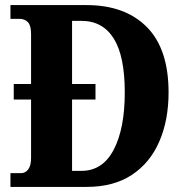

<svg xmlns="http://www.w3.org/2000/svg" viewBox="-20 -734 729 754"><path d="M21 0V-54H62Q80 -54 91 -69Q102 -84 102 -114V-343H34V-404H102V-601Q102 -634 89.5 -647Q77 -660 56 -660H21V-714H320Q471 -714 556.5 -628Q642 -542 642 -371Q642 -262 605.5 -178Q569 -94 497.5 -47Q426 0 320 0ZM300 -63Q383 -63 426.5 -146Q470 -229 470 -371Q470 -514 426.5 -583Q383 -652 300 -652H263V-404H355V-343H263V-63Z"/></svg>

Font: Noto Serif Georgian Condensed ExtraBold
Style: Regular
Weight: 800
Width: 3
Designer: Monotype Design Team, Akaki Razmadze
Foundry: Google LLC
Version: Version 2.003; ttfautohint (v1.8.4.7-5d5b)